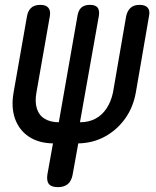

<svg xmlns="http://www.w3.org/2000/svg" viewBox="-20 -760 640 790"><path d="M218 10Q192 10 181.5 -2.5Q171 -15 175 -42L198 -170Q139 -171 99 -197.5Q59 -224 42 -271Q25 -318 36 -380L91 -693Q95 -716 108.5 -728Q122 -740 146 -740Q169 -740 179 -728Q189 -716 185 -693L130 -380Q123 -342 131.5 -314Q140 -286 163.5 -271.5Q187 -257 222 -257L299 -696Q303 -719 315.5 -729.5Q328 -740 350 -740Q372 -740 381 -729.5Q390 -719 387 -696L309 -257Q345 -257 372.5 -271.5Q400 -286 418.5 -314Q437 -342 445 -380L499 -693Q504 -716 517.5 -728Q531 -740 554 -740Q578 -740 588 -728Q598 -716 593 -693L539 -380Q528 -318 494.5 -271.5Q461 -225 411.5 -198Q362 -171 302 -170L279 -42Q274 -15 259 -2.5Q244 10 218 10Z"/></svg>

Font: Maple Mono NL Medium
Style: Italic
Weight: 500
Italic angle: -10°
Monospace: yes
Designer: subframe7536
Version: Version 7.000